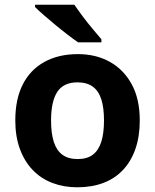

<svg xmlns="http://www.w3.org/2000/svg" viewBox="-20 -852 659 816"><path d="M574 -340Q574 -272 555.5 -219Q537 -166 502.5 -129.5Q468 -93 419 -74.5Q370 -56 308 -56Q251 -56 202.5 -74.5Q154 -93 119 -129.5Q84 -166 64.5 -219Q45 -272 45 -340Q45 -431 77 -493.5Q109 -556 169 -589Q229 -622 311 -622Q388 -622 447 -589Q506 -556 540 -493.5Q574 -431 574 -340ZM197 -340Q197 -286 208.5 -249.5Q220 -213 245 -194.5Q270 -176 310 -176Q350 -176 374.5 -194.5Q399 -213 410.5 -249.5Q422 -286 422 -340Q422 -394 410.5 -430Q399 -466 374 -484Q349 -502 309 -502Q250 -502 223.5 -461.5Q197 -421 197 -340ZM296 -832Q311 -810 331.5 -782.5Q352 -755 373.5 -729.5Q395 -704 411 -685V-672H312Q293 -685 267.5 -704.5Q242 -724 215.5 -746Q189 -768 166 -788Q143 -808 129 -822V-832Z"/></svg>

Font: Noto Sans Malayalam UI
Style: Regular
Weight: 400
Designer: Jelle Bosma - Monotype Design Team
Foundry: Monotype Imaging Inc.
Version: Version 2.104